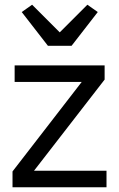

<svg xmlns="http://www.w3.org/2000/svg" viewBox="-20 -793 504 813"><path d="M33 0V-67L326 -446H42V-516H423V-456L124 -70H431V0ZM183 -599 72 -742 116 -773 233 -656 350 -773 394 -742 283 -599Z"/></svg>

Font: IBM Plex Sans Arabic
Style: Regular
Weight: 400
Designer: Mike Abbink, Paul van der Laan, Pieter van Rosmalen, Wael Morcos, Khajak Apelian
Foundry: Bold Monday
Version: Version 1.1